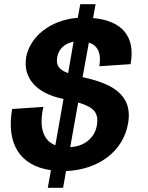

<svg xmlns="http://www.w3.org/2000/svg" viewBox="-20 -800 706 916"><path d="M208 96H281L295 16C450 10 568 -78 591 -211C617 -358 497 -405 374 -432L404 -597C444 -584 465 -549 454 -484L603 -494C627 -626 563 -701 424 -714L436 -780H363L351 -715C219 -705 123 -624 105 -528C88 -429 153 -355 278 -329L283 -328L244 -107C188 -129 164 -189 187 -290L38 -280C9 -114 75 -9 223 12ZM253 -528C260 -566 288 -593 331 -601L305 -451C257 -469 247 -491 253 -528ZM315 -98 353 -311C430 -288 452 -261 442 -201C434 -153 395 -103 315 -98Z"/></svg>

Font: Uncut Sans
Style: Bold Italic
Weight: 700
Italic angle: -10°
Designer: Kasper Nordkvist
Foundry: Uncut Type
Version: Version 1.111;FEAKit 1.0